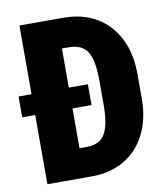

<svg xmlns="http://www.w3.org/2000/svg" viewBox="-81 -779 737 847"><g transform="rotate(-10 288.0 -355.5)"><path d="M262.7 0H132.3L133.3 -131.8H262.7Q299.3 -131.8 322.5 -147.9Q345.7 -164.1 356.9 -201.4Q368.2 -238.8 368.2 -301.3V-410.2Q368.2 -457 362.1 -489.3Q356 -521.5 343.3 -541Q330.6 -560.5 309.6 -569.6Q288.6 -578.6 259.8 -578.6H129.9V-710.9H259.8Q322.3 -710.9 373.3 -690.7Q424.3 -670.4 461.4 -631.1Q498.5 -591.8 518.6 -536.1Q538.6 -480.5 538.6 -409.2V-301.3Q538.6 -230.5 518.6 -174.6Q498.5 -118.7 461.7 -79.6Q424.8 -40.5 374.3 -20.3Q323.7 0 262.7 0ZM230 -710.9V0H63V-710.9ZM315.4 -403.3V-310.1H4.9V-403.3Z"/></g></svg>

Font: Roboto Condensed Black
Style: Regular
Weight: 900
Designer: Christian Robertson
Foundry: Google
Version: Version 3.008; 2023